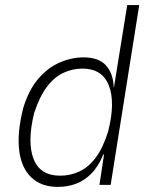

<svg xmlns="http://www.w3.org/2000/svg" viewBox="-20 -725 583 753"><path d="M207 8Q141 8 102 -30Q63 -68 55 -137Q47 -206 71 -301Q93 -373 130.5 -416.5Q168 -460 214.5 -480Q261 -500 308 -500Q367 -500 395.5 -468.5Q424 -437 426 -383H427L479 -705H526L414 0H370L388 -119H385Q366 -72 338 -44Q310 -16 277 -4Q244 8 207 8ZM216 -36Q256 -36 291.5 -52.5Q327 -69 355.5 -107Q384 -145 404 -209Q433 -323 407 -389.5Q381 -456 303 -456Q265 -456 229 -439.5Q193 -423 164 -384.5Q135 -346 114 -282Q86 -168 111.5 -102Q137 -36 216 -36Z"/></svg>

Font: Nunito Sans 7pt Condensed ExtraLight
Style: Italic
Weight: 250
Width: 3
Italic angle: -9°
Designer: Vernon Adams
Foundry: Vernon Adams
Version: Version 3.101;gftools[0.9.27]